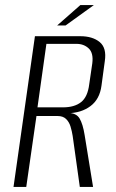

<svg xmlns="http://www.w3.org/2000/svg" viewBox="-20 -733 453 753"><path d="M33 0 117 -591H295Q343 -591 371 -568Q399 -545 391 -493L378 -397Q371 -344 335 -317Q299 -290 246 -289L247 -290Q279 -290 292 -268.5Q305 -247 312 -203L345 0H293L265 -200Q262 -219 256.5 -237Q251 -255 239 -266.5Q227 -278 206 -278H123L83 0ZM127 -312H227Q272 -312 298 -332.5Q324 -353 330 -403L342 -485Q347 -525 328 -543Q309 -561 280 -561H162ZM204 -633 295 -713H348L237 -633Z"/></svg>

Font: Alumni Sans Light
Style: Italic
Weight: 300
Italic angle: -8°
Version: Version 1.016